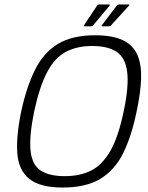

<svg xmlns="http://www.w3.org/2000/svg" viewBox="-20 -834 665 860"><path d="M75 -335Q99 -446 137.5 -522.5Q176 -599 240 -637.5Q304 -676 405 -676Q484 -676 530 -654Q576 -632 595 -589Q614 -546 612 -482Q610 -418 592 -335Q569 -223 531.5 -147.5Q494 -72 429.5 -33Q365 6 260 6Q159 6 111 -33Q63 -72 57.5 -147.5Q52 -223 75 -335ZM133 -335Q110 -221 117 -158Q124 -95 162.5 -70Q201 -45 270 -45Q338 -45 388 -70Q438 -95 474 -157.5Q510 -220 534 -335Q558 -449 549.5 -513Q541 -577 501.5 -602.5Q462 -628 393 -628Q325 -628 275.5 -602Q226 -576 192 -512.5Q158 -449 133 -335ZM396 -719Q394 -718 392 -717Q390 -716 386 -716H360Q353 -716 357 -722L415 -809Q418 -814 426 -814H468Q471 -814 471.5 -812Q472 -810 470 -808ZM476 -719Q474 -718 472 -717Q470 -716 466 -716H440Q436 -716 435.5 -718Q435 -720 437 -722L503 -809Q506 -812 508.5 -813Q511 -814 514 -814H556Q559 -814 559.5 -812Q560 -810 557 -808Z"/></svg>

Font: Glory Light
Style: Italic
Weight: 300
Italic angle: -12°
Version: Version 1.011